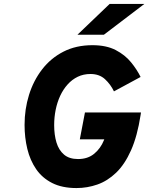

<svg xmlns="http://www.w3.org/2000/svg" viewBox="-20 -941 752 973"><path d="M367.5 12Q295 12 244.5 -13.5Q194 -39 163.2 -83.8Q132.5 -128.5 118.5 -186.2Q104.5 -244 104.5 -308Q104.5 -387.5 127 -460Q149.5 -532.5 193.5 -589.5Q237.5 -646.5 301.5 -679.2Q365.5 -712 448.5 -712Q519 -712 566.5 -687.2Q614 -662.5 644.2 -625.2Q674.5 -588 692.5 -551L557.5 -478Q540.5 -513.5 512 -539.8Q483.5 -566 438.5 -566Q403 -566 374 -552Q345 -538 322.8 -513.2Q300.5 -488.5 285.2 -455.8Q270 -423 262.2 -385Q254.5 -347 254.5 -307Q254.5 -257.5 266.2 -218.8Q278 -180 304.5 -157.5Q331 -135 375.5 -135Q425 -135 457.5 -162Q490 -189 506.5 -230L508.5 -235H384.5L410.5 -371H694.5L692.5 -358Q676 -251 644 -179.2Q612 -107.5 568.5 -65.8Q525 -24 473.8 -6Q422.5 12 367.5 12ZM372.5 -765 535.5 -921H711.5L506.5 -765Z"/></svg>

Font: Overpass Black
Style: Italic
Weight: 900
Italic angle: -10°
Designer: Delve Withrington, Dave Bailey, Thomas Jockin
Foundry: Delve Fonts LLC
Version: Version 4.000